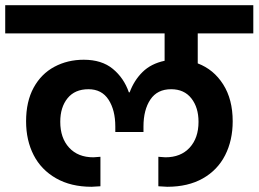

<svg xmlns="http://www.w3.org/2000/svg" viewBox="-41 -760 991 736"><path d="M717 -632V-517Q778 -494 814.5 -436.5Q851 -379 851 -295Q851 -222 822 -165Q793 -108 736.5 -76Q680 -44 600 -44Q592 -44 566 -46V-159L593 -157Q652 -157 686 -194Q720 -231 720 -293Q720 -348 692.5 -383Q665 -418 615 -418Q562 -418 535.5 -378.5Q509 -339 509 -275V-254H401V-275Q401 -338 375 -378Q349 -418 298 -418Q246 -418 218 -383.5Q190 -349 190 -293Q190 -231 224 -194Q258 -157 317 -157L344 -159V-46Q318 -44 310 -44Q231 -44 174 -76.5Q117 -109 88 -165.5Q59 -222 59 -295Q59 -371 88 -424Q117 -477 167.5 -504Q218 -531 280 -531Q349 -531 391.5 -496Q434 -461 453 -406H456Q473 -452 505.5 -484Q538 -516 590 -527V-632H-21V-740H930V-632Z"/></svg>

Font: Fz Poppins SemBd
Style: Regular
Weight: 600
Designer: Ninad Kale (Devanagari), Jonny Pinhorn (Latin)
Foundry: Indian Type Foundry
Version: Vit hóa bi Vntype.Com & FontZin.Com